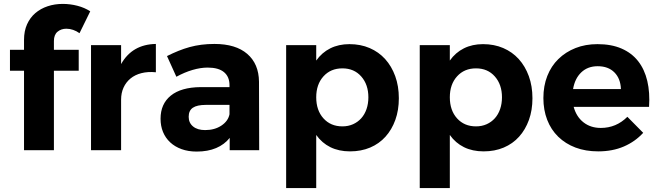

<svg xmlns="http://www.w3.org/2000/svg" viewBox="-20 -769 3371 983"><path d="M320 -622Q293 -622 274.5 -606.5Q256 -591 256 -559V-514H383V-407H256V0H103V-407H31V-514H103V-565Q103 -610 118.5 -644.5Q134 -679 161 -702Q188 -725 224 -737Q260 -749 301 -749Q339 -749 376 -739.5Q413 -730 442 -711L387 -599Q372 -610 354.5 -616Q337 -622 320 -622Z M600 -441Q657 -542 778 -544V-399Q737 -403 704 -394.5Q671 -386 648 -367Q625 -348 612.5 -320.5Q600 -293 600 -259V0H446V-538H600Z M1156 -63Q1129 -29 1086.5 -11Q1044 7 987 7Q944 7 909.5 -5.5Q875 -18 851 -40.5Q827 -63 814.5 -93.5Q802 -124 802 -161Q802 -237 854.5 -279.5Q907 -322 1007 -323H1155V-333Q1155 -376 1127 -399.5Q1099 -423 1043 -423Q1007 -423 966 -411Q925 -399 883 -376L835 -482Q865 -497 893.5 -508.5Q922 -520 951 -528Q980 -536 1011.5 -540Q1043 -544 1078 -544Q1187 -544 1246 -493Q1305 -442 1306 -351L1307 0H1156ZM1030 -103Q1079 -103 1113.5 -126Q1148 -149 1155 -184V-232H1034Q989 -232 967.5 -217.5Q946 -203 946 -171Q946 -140 968.5 -121.5Q991 -103 1030 -103Z M1769 -543Q1826 -543 1872.5 -523Q1919 -503 1952 -466.5Q1985 -430 2003.5 -379Q2022 -328 2022 -266Q2022 -205 2004 -155Q1986 -105 1953.5 -69Q1921 -33 1875 -13.5Q1829 6 1772 6Q1715 6 1671.5 -15.5Q1628 -37 1599 -78V194H1445V-538H1599V-459Q1628 -500 1671 -521.5Q1714 -543 1769 -543ZM1733 -122Q1763 -122 1787.5 -133Q1812 -144 1829.5 -163.5Q1847 -183 1856.5 -210.5Q1866 -238 1866 -271Q1866 -336 1829.5 -377.5Q1793 -419 1733 -419Q1673 -419 1636 -378Q1599 -337 1599 -271Q1599 -204 1636 -163Q1673 -122 1733 -122Z M2453 -543Q2510 -543 2556.5 -523Q2603 -503 2636 -466.5Q2669 -430 2687.5 -379Q2706 -328 2706 -266Q2706 -205 2688 -155Q2670 -105 2637.5 -69Q2605 -33 2559 -13.5Q2513 6 2456 6Q2399 6 2355.5 -15.5Q2312 -37 2283 -78V194H2129V-538H2283V-459Q2312 -500 2355 -521.5Q2398 -543 2453 -543ZM2417 -122Q2447 -122 2471.5 -133Q2496 -144 2513.5 -163.5Q2531 -183 2540.5 -210.5Q2550 -238 2550 -271Q2550 -336 2513.5 -377.5Q2477 -419 2417 -419Q2357 -419 2320 -378Q2283 -337 2283 -271Q2283 -204 2320 -163Q2357 -122 2417 -122Z M3039 -543Q3110 -543 3162 -520.5Q3214 -498 3247 -456Q3280 -414 3294 -354.5Q3308 -295 3303 -222H2917Q2931 -171 2967.5 -142.5Q3004 -114 3056 -114Q3135 -114 3192 -171L3273 -89Q3232 -44 3174 -19Q3116 6 3043 6Q2978 6 2926.5 -13.5Q2875 -33 2838 -69Q2801 -105 2781.5 -155.5Q2762 -206 2762 -267Q2762 -329 2782 -380Q2802 -431 2839 -467Q2876 -503 2926.5 -523Q2977 -543 3039 -543ZM3159 -313Q3157 -367 3125.5 -398.5Q3094 -430 3040 -430Q2989 -430 2956 -398.5Q2923 -367 2914 -313Z"/></svg>

Font: Montserrat Semi Bold
Style: Regular
Weight: 600
Designer: Julieta Ulanovsky
Foundry: Julieta Ulanovsky
Version: Version 3.001 September 28, 2015